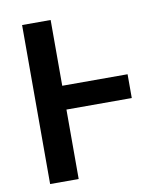

<svg xmlns="http://www.w3.org/2000/svg" viewBox="-82 -805 765 874"><g transform="rotate(-10 300.0 -367.5)"><path d="M79 0V-735H211V-431H513V-321H211V0Z"/></g></svg>

Font: Iosevka Aile Extrabold
Style: Regular
Weight: 800
Designer: Belleve Invis
Foundry: Belleve Invis
Version: Version 27.3.5; ttfautohint (v1.8.4)